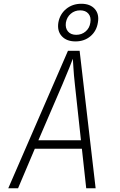

<svg xmlns="http://www.w3.org/2000/svg" viewBox="-20 -1000 640 1020"><path d="M24 0 341 -730H403L488 0H438L415 -210H165L76 0ZM184 -255H410L378 -550Q372 -604 370 -640.5Q368 -677 367 -688Q363 -677 348.5 -640.5Q334 -604 311 -550ZM381 -780Q334 -780 308.5 -807.5Q283 -835 290 -880Q298 -925 331.5 -952.5Q365 -980 412 -980Q459 -980 483.5 -952.5Q508 -925 500 -880Q493 -835 460.5 -807.5Q428 -780 381 -780ZM385 -815Q414 -815 435 -833Q456 -851 460 -880Q465 -909 450 -927Q435 -945 406 -945Q377 -945 356 -927Q335 -909 330 -880Q326 -851 341 -833Q356 -815 385 -815Z"/></svg>

Font: JetBrains Mono Thin
Style: Italic
Weight: 100
Italic angle: -9°
Monospace: yes
Designer: Philipp Nurullin, Konstantin Bulenkov
Foundry: JetBrains
Version: Version 2.305; ttfautohint (v1.8.4.7-5d5b)